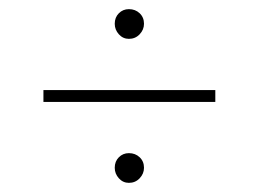

<svg xmlns="http://www.w3.org/2000/svg" viewBox="-20 -542 566 420"><path d="M75 -319V-345H451V-319ZM262 -457Q249 -457 240 -467Q231 -477 231 -490Q231 -504 240 -513Q249 -522 262 -522Q276 -522 285.5 -513Q295 -504 295 -490Q295 -477 285.5 -467Q276 -457 262 -457ZM262 -142Q249 -142 240 -152Q231 -162 231 -175Q231 -189 240 -198Q249 -207 262 -207Q276 -207 285.5 -198Q295 -189 295 -175Q295 -162 285.5 -152Q276 -142 262 -142Z"/></svg>

Font: Outfit Thin Thin
Style: Regular
Weight: 250
Version: Version 1.100;gftools[0.9.27]